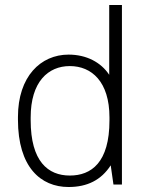

<svg xmlns="http://www.w3.org/2000/svg" viewBox="-20 -740 623 770"><path d="M424 -77 435 0H469V-720H418V-440C385 -490 327 -521 255 -521C143 -521 52 -433 52 -271V-260C52 -70 143 10 255 10C330 10 386 -18 424 -77ZM419 -269V-257C419 -88 346 -36 260 -36C173 -36 103 -92 103 -258V-269C103 -412 173 -475 260 -475C347 -475 419 -413 419 -269Z"/></svg>

Font: Chivo Light
Style: Regular
Weight: 300
Designer: Hector Gatti
Foundry: Omnibus-Type
Version: Version 1.003;PS 001.003;hotconv 1.0.70;makeotf.lib2.5.58329